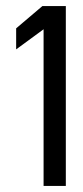

<svg xmlns="http://www.w3.org/2000/svg" viewBox="-20 -610 272 630"><path d="M33 -448 123 -514V0H196V-590H119L33 -517Z"/></svg>

Font: Charger Sport
Style: DfExt
Weight: 400
Designer: Jasper
Foundry: Cannot Into Space Fonts
Version: Version 1.1